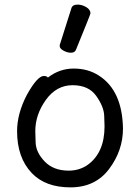

<svg xmlns="http://www.w3.org/2000/svg" viewBox="-20 -790 608 834"><path d="M278.3 -48.8Q325.2 -48.8 361.3 -74.2Q434.1 -127 434.1 -241.2Q434.1 -249 432.6 -287.6Q431.2 -326.2 398.2 -373Q365.2 -419.9 295.2 -419.9Q225.1 -419.9 179.2 -356Q133.3 -292 133.3 -220.2Q133.3 -213.9 134.8 -170.9Q136.2 -127.9 174.3 -88.4Q212.4 -48.8 278.3 -48.8ZM286.1 23.9Q177.2 23.9 118.2 -38.1Q54.2 -105 54.2 -220.2Q54.2 -295.9 96.2 -377Q142.1 -460 170.4 -460Q183.1 -460 188 -453.1Q238.3 -492.2 300.3 -492.2Q362.3 -492.2 409.2 -461.9Q511.2 -397 514.2 -231.9Q514.2 -136.2 454.1 -56.2Q394 23.9 286.1 23.9ZM288.1 -561Q272 -561 255.6 -570.1Q239.3 -579.1 239.3 -589.8Q239.3 -598.1 241.2 -600.1L290 -753.9Q294.4 -770 317.4 -770Q336.4 -770 354.7 -759Q373 -748 373 -731.9Q373 -728 310.1 -574.2Q305.2 -561 288.1 -561Z"/></svg>

Font: LXGW WenKai GB Screen
Style: Regular
Weight: 400
Designer: LXGW / Fontworks Inc.
Foundry: LXGW / Fontworks Inc.
Version: Version 1.321;February 19, 2024;FontCreator 14.0.0.2901 64-b